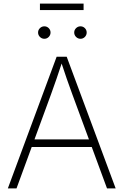

<svg xmlns="http://www.w3.org/2000/svg" viewBox="-20 -1041 683 1061"><path d="M23.4 0 293 -727.5H348.6L619.1 0H571.3L379.4 -520.5Q364.7 -560.1 348.9 -605.7Q333 -651.4 314.5 -708H326.7Q308.1 -650.9 292.2 -605.2Q276.4 -559.6 262.2 -520.5L71.3 0ZM139.6 -228.5V-270.5H502.9V-228.5ZM424.8 -826.7Q410.6 -826.7 400.4 -836.9Q390.1 -847.2 390.1 -861.3Q390.1 -875.5 400.4 -885.5Q410.6 -895.5 424.8 -895.5Q439 -895.5 449 -885.5Q459 -875.5 459 -861.3Q459 -847.2 449 -836.9Q439 -826.7 424.8 -826.7ZM225.1 -826.7Q210.9 -826.7 200.7 -836.9Q190.4 -847.2 190.4 -861.3Q190.4 -875.5 200.7 -885.5Q210.9 -895.5 225.1 -895.5Q239.3 -895.5 249.3 -885.5Q259.3 -875.5 259.3 -861.3Q259.3 -847.2 249.3 -836.9Q239.3 -826.7 225.1 -826.7ZM441.9 -1021V-985.4H200.7V-1021Z"/></svg>

Font: Inter 20pt ExtraLight
Style: Regular
Weight: 250
Version: Version 4.001;git-66647c0bb